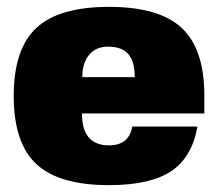

<svg xmlns="http://www.w3.org/2000/svg" viewBox="-20 -530 636 560"><path d="M576 -199H219Q219 -106 298 -106Q356 -106 366 -161H556Q540 -71 479 -30.5Q418 10 298 10Q152 10 86 -51.5Q20 -113 20 -250Q20 -387 86 -448.5Q152 -510 298 -510Q444 -510 510 -448.5Q576 -387 576 -251ZM295 -394Q260 -394 240 -370Q220 -346 220 -305H373Q373 -351 354 -372.5Q335 -394 295 -394Z"/></svg>

Font: Fivo Sans Black
Style: Regular
Weight: 900
Designer: Alexander Slobzheninov
Foundry: Alexander Slobzheninov
Version: 1.0